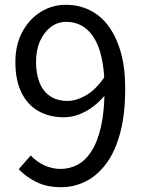

<svg xmlns="http://www.w3.org/2000/svg" viewBox="-20 -766 595 799"><path d="M235 13Q175 13 131.5 -8.5Q88 -30 58 -62L108 -119Q132 -93 164.5 -78Q197 -63 232 -63Q269 -63 302 -80Q335 -97 360.5 -136.5Q386 -176 400.5 -240Q415 -304 415 -398Q415 -488 396.5 -550Q378 -612 342 -643.5Q306 -675 255 -675Q220 -675 192 -654Q164 -633 147 -596Q130 -559 130 -508Q130 -459 144.5 -422.5Q159 -386 188.5 -366Q218 -346 261 -346Q298 -346 338.5 -369.5Q379 -393 416 -447L420 -374Q398 -346 369.5 -324Q341 -302 309.5 -290Q278 -278 246 -278Q185 -278 139.5 -304Q94 -330 69 -381.5Q44 -433 44 -508Q44 -580 73 -633.5Q102 -687 149.5 -716.5Q197 -746 254 -746Q307 -746 352 -724.5Q397 -703 430 -659.5Q463 -616 482 -551Q501 -486 501 -398Q501 -287 479 -208.5Q457 -130 419 -81Q381 -32 333.5 -9.5Q286 13 235 13Z"/></svg>

Font: Noto Sans TC Thin
Style: Regular
Weight: 400
Version: Version 2.004-H2;hotconv 1.0.118;makeotfexe 2.5.65603